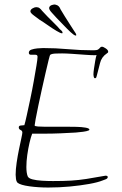

<svg xmlns="http://www.w3.org/2000/svg" viewBox="-20 -824 544 859"><path d="M257 -675Q251 -675 232.5 -686Q214 -697 193.5 -711.5Q173 -726 158 -735Q149 -742 132.5 -754Q116 -766 116 -773Q116 -781 125.5 -786.5Q135 -792 142 -792Q151 -792 157 -787.5Q163 -783 168 -776Q177 -766 192.5 -750Q208 -734 223.5 -719Q239 -704 247 -694Q250 -692 255 -687Q260 -682 260 -677Q260 -675 257 -675ZM318 -665Q311 -666 295.5 -680.5Q280 -695 262.5 -713.5Q245 -732 233 -744Q226 -752 212 -767Q198 -782 200 -790Q202 -798 212 -801.5Q222 -805 229 -803Q238 -801 243 -795.5Q248 -790 251 -782Q258 -770 269.5 -751.5Q281 -733 293 -714.5Q305 -696 312 -685Q314 -682 318 -676Q322 -670 321 -666Q320 -664 318 -665ZM196 15Q151 15 111.5 9.5Q72 4 59 -6Q53 -12 51.5 -23.5Q50 -35 50 -42Q50 -66 54.5 -96.5Q59 -127 65 -156Q71 -185 75.5 -205.5Q80 -226 80 -231Q80 -239 72 -242.5Q64 -246 64 -254Q64 -262 73.5 -262.5Q83 -263 89 -264Q93 -277 100 -309Q107 -341 115.5 -381Q124 -421 131 -460.5Q138 -500 143 -530Q148 -560 148 -570Q148 -579 138.5 -579Q129 -579 119 -579Q109 -579 109 -588Q109 -598 120.5 -602Q132 -606 147 -607.5Q162 -609 173 -609Q229 -609 284 -604Q339 -599 395 -599H400Q414 -599 419.5 -603Q425 -607 428 -611Q431 -615 436 -615Q442 -615 453 -607.5Q464 -600 464 -593Q464 -589 462 -588Q460 -587 458 -585Q434 -569 427.5 -541.5Q421 -514 414 -489Q413 -486 411.5 -480Q410 -474 405 -474Q401 -474 399.5 -480Q398 -486 398 -490Q398 -500 400.5 -517Q403 -534 406 -551.5Q409 -569 412 -578Q411 -577 402 -577Q388 -577 360.5 -579Q333 -581 304.5 -583Q276 -585 258 -585Q250 -585 231 -584.5Q212 -584 205 -579Q203 -578 197.5 -555.5Q192 -533 184 -498.5Q176 -464 167.5 -425.5Q159 -387 151.5 -351.5Q144 -316 139.5 -291.5Q135 -267 135 -263Q135 -259 150 -258Q165 -257 180 -257H281Q299 -257 322 -256.5Q345 -256 362.5 -253Q380 -250 380 -244Q380 -240 366 -237Q352 -234 337.5 -233Q323 -232 319 -231Q285 -229 250 -227.5Q215 -226 180 -226H124Q118 -211 112 -185Q106 -159 102 -130.5Q98 -102 98 -77Q98 -50 104 -35Q108 -26 125.5 -21.5Q143 -17 167.5 -15.5Q192 -14 217 -14Q264 -14 298 -16Q332 -18 367 -23.5Q402 -29 452 -38Q462 -38 462 -32Q462 -25 452 -21.5Q442 -18 440 -17Q418 -8 379 -1Q340 6 292.5 10.5Q245 15 196 15ZM257 -675Q251 -675 232.5 -686Q214 -697 193.5 -711.5Q173 -726 158 -735Q149 -742 132.5 -754Q116 -766 116 -773Q116 -781 125.5 -786.5Q135 -792 142 -792Q151 -792 157 -787.5Q163 -783 168 -776Q177 -766 192.5 -750Q208 -734 223.5 -719Q239 -704 247 -694Q250 -692 255 -687Q260 -682 260 -677Q260 -675 257 -675Z"/></svg>

Font: Moon Dance
Style: Regular
Weight: 400
Designer: Robert E. Leuschke
Foundry: Robert E. Leuschke
Version: Version 1.010; ttfautohint (v1.8.3)